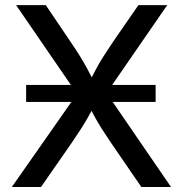

<svg xmlns="http://www.w3.org/2000/svg" viewBox="-20 -748 731 768"><path d="M84.5 -340.3V-408.2H602.5V-340.3ZM27.3 0 314.5 -410.2V-334L44.4 -727.5H163.1L263.7 -578.6Q287.1 -544.4 301.8 -520.3Q316.4 -496.1 328.9 -473.1Q341.3 -450.2 356.9 -419.4H336.9Q352.5 -449.7 364.7 -472.7Q377 -495.6 392.3 -520Q407.7 -544.4 430.7 -578.6L533.7 -727.5H648.9L380.4 -338.4V-413.6L664.1 0H545.4L422.4 -179.2Q401.9 -209.5 388.2 -231.2Q374.5 -252.9 362.5 -274.2Q350.6 -295.4 335.9 -324.7H356.4Q342.3 -296.9 330.1 -275.6Q317.9 -254.4 303.7 -232.2Q289.6 -210 268.6 -179.2L144 0Z"/></svg>

Font: Inter Cardless
Style: Regular
Weight: 400
Designer: Rasmus Andersson
Foundry: rsms
Version: Version 4.001;git-9221beed3